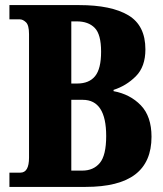

<svg xmlns="http://www.w3.org/2000/svg" viewBox="-20 -734 640 754"><path d="M17 0V-56H60Q94 -56 94 -115V-600Q94 -635 82 -646.5Q70 -658 58 -658H17V-714H291Q417 -714 484 -674Q551 -634 551 -540Q551 -472 513.5 -434.5Q476 -397 426 -381V-376Q491 -364 533 -320.5Q575 -277 575 -197Q575 -98 511 -49Q447 0 316 0ZM283 -406Q330 -406 353.5 -435Q377 -464 377 -531Q377 -599 352 -624.5Q327 -650 282 -650H260V-406ZM303 -64Q347 -64 372 -94Q397 -124 397 -200Q397 -342 305 -342H260V-64Z"/></svg>

Font: Noto Serif Lao ExtraCondensed Black
Style: Regular
Weight: 900
Width: 2
Designer: Monotype Design Team
Foundry: Monotype Imaging Inc.
Version: Version 2.003; ttfautohint (v1.8.4.7-5d5b)